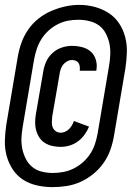

<svg xmlns="http://www.w3.org/2000/svg" viewBox="-20 -735 540 787"><path d="M195 32Q163 32 131.5 25Q100 18 74.5 1.5Q49 -15 32 -41Q15 -67 7 -97Q-1 -127 0 -160Q1 -193 6 -225L53 -503Q58 -532 68 -560Q78 -588 95.5 -613.5Q113 -639 137.5 -658.5Q162 -678 190 -690Q218 -702 247 -708.5Q276 -715 305 -715Q338 -715 369 -706.5Q400 -698 425.5 -681.5Q451 -665 468 -639.5Q485 -614 493 -583.5Q501 -553 500 -520.5Q499 -488 494 -455L447 -177Q442 -148 432 -120Q422 -92 404.5 -67Q387 -42 362.5 -22Q338 -2 310 10.5Q282 23 253 27.5Q224 32 195 32Q195 32 195 32Q195 32 195 32ZM196 -26Q218 -26 239.5 -30Q261 -34 281.5 -44Q302 -54 319.5 -69.5Q337 -85 349.5 -104Q362 -123 369 -144Q376 -165 380 -187L427 -465Q431 -488 432 -511.5Q433 -535 428.5 -556.5Q424 -578 413.5 -598Q403 -618 386 -630.5Q369 -643 346.5 -648.5Q324 -654 301 -654Q279 -654 258 -650Q237 -646 216.5 -635.5Q196 -625 179 -609.5Q162 -594 150 -575Q138 -556 131 -535Q124 -514 120 -493L73 -215Q69 -192 68 -169Q67 -146 71.5 -124.5Q76 -103 86 -83.5Q96 -64 112.5 -50.5Q129 -37 151 -31.5Q173 -26 196 -26ZM229 -133Q212 -133 195.5 -136.5Q179 -140 165 -148.5Q151 -157 142 -170.5Q133 -184 128.5 -199.5Q124 -215 124 -232.5Q124 -250 127 -267L157 -440Q160 -461 169 -481.5Q178 -502 195 -517.5Q212 -533 233 -540Q254 -547 275 -547Q297 -547 317.5 -541.5Q338 -536 352.5 -523Q367 -510 373 -489.5Q379 -469 375 -448Q375 -447 375 -446Q375 -445 375 -445H307Q307 -445 307 -445.5Q307 -446 307 -446Q308 -454 307 -462Q306 -470 302 -476.5Q298 -483 290.5 -486Q283 -489 275 -489Q265 -489 255 -483.5Q245 -478 238.5 -469.5Q232 -461 228.5 -450.5Q225 -440 224 -430L194 -257Q193 -246 192.5 -234.5Q192 -223 196 -213Q200 -203 209 -197Q218 -191 229 -191Q238 -191 247 -195Q256 -199 263 -206Q270 -213 275 -221.5Q280 -230 283 -239L345 -216Q338 -199 326.5 -183Q315 -167 299.5 -155.5Q284 -144 265.5 -138.5Q247 -133 229 -133Z"/></svg>

Font: iosevka_custom_sans_ss08 XBd
Style: Italic
Weight: 800
Italic angle: -10°
Designer: Belleve Invis
Foundry: Belleve Invis
Version: Version 10.3.0; ttfautohint (v1.8.3)